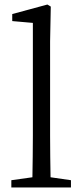

<svg xmlns="http://www.w3.org/2000/svg" viewBox="-20 -827 364 847"><path d="M203 -45C202 -104 201 -169 201 -228V-644L204 -798L189 -807L34 -765V-734L125 -726V-228C125 -169 124 -104 123 -45L30 -32V0H293V-32Z"/></svg>

Font: Noto Serif CJK JP
Style: Regular
Weight: 400
Designer: Ryoko NISHIZUKA 西塚涼子 (kana & ideographs); Frank Grießhammer (Latin, Greek & Cyrillic); Wenlong ZHANG 张文龙 (bopomofo); San
Foundry: Adobe Systems Incorporated
Version: Version 1.000;PS 1;hotconv 16.6.53;makeotf.lib2.5.65590